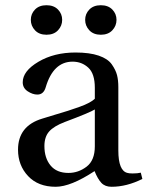

<svg xmlns="http://www.w3.org/2000/svg" viewBox="-20 -703 565 735"><path d="M150 -144Q150 -98 173.5 -69.5Q197 -41 242 -41Q280 -41 311.5 -65Q343 -89 343 -143V-284Q324 -272 228 -236Q186 -220 168 -199.5Q150 -179 150 -144ZM49 -130Q49 -221 142 -249Q157 -254 189.5 -263.5Q222 -273 240.5 -279Q259 -285 283 -293.5Q307 -302 321.5 -310Q336 -318 343 -325V-367Q343 -421 318 -444Q293 -467 258 -467Q184 -467 155 -369Q147 -341 123 -341Q105 -341 86 -353.5Q67 -366 67 -388Q67 -431 127 -466.5Q187 -502 269 -502Q323 -502 358 -490Q393 -478 408 -456.5Q423 -435 428 -415.5Q433 -396 433 -369V-127Q433 -49 468 -41Q474 -39 488 -39Q507 -39 519 -42L525 -18Q465 12 407 12Q382 12 368 -3Q354 -18 342 -48Q251 12 193 12Q126 12 87.5 -29Q49 -70 49 -130ZM114 -587Q98 -604 98 -627Q98 -650 114 -666.5Q130 -683 158 -683Q186 -683 202 -666.5Q218 -650 218 -627Q218 -604 202 -587Q186 -570 158 -570Q130 -570 114 -587ZM322 -587Q306 -604 306 -627Q306 -650 322 -666.5Q338 -683 366 -683Q394 -683 410 -666.5Q426 -650 426 -627Q426 -604 410 -587Q394 -570 366 -570Q338 -570 322 -587Z"/></svg>

Font: Heuristica
Style: Regular
Weight: 400
Version: Version 1.0.1 ; ttfautohint (v1.4.1)